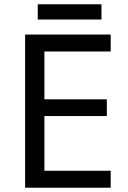

<svg xmlns="http://www.w3.org/2000/svg" viewBox="-20 -875 596 895"><path d="M496 0H97V-714H496V-635H187V-412H478V-334H187V-79H496ZM453 -855V-784H156V-855Z"/></svg>

Font: Noto Sans Mongolian
Style: Regular
Weight: 400
Designer: Monotype Design Team
Foundry: Monotype Imaging Inc.
Version: Version 3.001; ttfautohint (v1.8.4.7-5d5b)